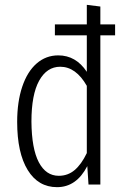

<svg xmlns="http://www.w3.org/2000/svg" viewBox="-20 -763 523 794"><path d="M456 -662V-617H395V0H346L341 -76Q296 11 216 11Q138 11 94.5 -60Q51 -131 51 -259Q51 -342 72 -404.5Q93 -467 131.5 -500.5Q170 -534 221 -534Q294 -534 339 -466V-617H207V-662H339V-743L395 -736V-662ZM339 -130V-408Q294 -487 229 -487Q174 -487 142 -429.5Q110 -372 110 -260Q111 -148 140.5 -92Q170 -36 223 -36Q261 -36 289 -60Q317 -84 339 -130Z"/></svg>

Font: Fira Sans Extra Condensed Light
Style: Regular
Weight: 300
Width: 1
Designer: Carrois Corporate & Edenspiekermann AG
Foundry: Carrois Corporate GbR & Edenspiekermann AG
Version: Version 4.203